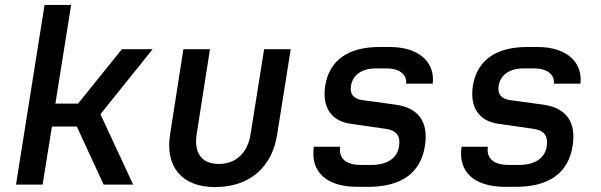

<svg xmlns="http://www.w3.org/2000/svg" viewBox="-20 -750 2440 780"><path d="M45 0H153L191 -236H292L401 0H521L388 -286L600 -550H475L297 -329H205L269 -730H161Z M853 10C993 10 1085 -69 1106 -204L1161 -550H1053L998 -205C986 -128 938 -84 869 -84C800 -84 767 -128 779 -205L833 -550H725L671 -204C650 -72 720 10 853 10Z M1432 9H1476C1611 9 1689 -48 1706 -156C1722 -254 1681 -312 1586 -325L1454 -343C1417 -348 1400 -367 1406 -402C1413 -445 1449 -472 1506 -472H1551C1604 -472 1634 -446 1630 -410H1738C1748 -499 1680 -559 1565 -559H1520C1394 -559 1317 -504 1301 -401C1288 -315 1325 -258 1405 -247L1545 -227C1590 -221 1608 -199 1601 -155C1594 -108 1553 -80 1490 -80H1446C1385 -80 1355 -107 1362 -154H1255C1240 -52 1306 9 1432 9Z M2032 9H2076C2211 9 2289 -48 2306 -156C2322 -254 2281 -312 2186 -325L2054 -343C2017 -348 2000 -367 2006 -402C2013 -445 2049 -472 2106 -472H2151C2204 -472 2234 -446 2230 -410H2338C2348 -499 2280 -559 2165 -559H2120C1994 -559 1917 -504 1901 -401C1888 -315 1925 -258 2005 -247L2145 -227C2190 -221 2208 -199 2201 -155C2194 -108 2153 -80 2090 -80H2046C1985 -80 1955 -107 1962 -154H1855C1840 -52 1906 9 2032 9Z"/></svg>

Font: JetBrains Mono SemiBold
Style: Italic
Weight: 472
Italic angle: -9°
Monospace: yes
Designer: Philipp Nurullin, Konstantin Bulenkov
Foundry: JetBrains
Version: Version 2.305